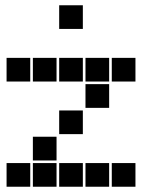

<svg xmlns="http://www.w3.org/2000/svg" viewBox="-20 -715 640 730"><path d="M206 -695Q205 -695 205 -695Q205 -695 205 -694V-606Q205 -605 205 -605Q205 -605 206 -605H294Q295 -605 295 -605Q295 -605 295 -606V-694Q295 -695 295 -695Q295 -695 294 -695ZM6 -495Q5 -495 5 -495Q5 -495 5 -494V-406Q5 -405 5 -405Q5 -405 6 -405H94Q95 -405 95 -405Q95 -405 95 -406V-494Q95 -495 95 -495Q95 -495 94 -495ZM106 -495Q105 -495 105 -495Q105 -495 105 -494V-406Q105 -405 105 -405Q105 -405 106 -405H194Q195 -405 195 -405Q195 -405 195 -406V-494Q195 -495 195 -495Q195 -495 194 -495ZM206 -495Q205 -495 205 -495Q205 -495 205 -494V-406Q205 -405 205 -405Q205 -405 206 -405H294Q295 -405 295 -405Q295 -405 295 -406V-494Q295 -495 295 -495Q295 -495 294 -495ZM306 -495Q305 -495 305 -495Q305 -495 305 -494V-406Q305 -405 305 -405Q305 -405 306 -405H394Q395 -405 395 -405Q395 -405 395 -406V-494Q395 -495 395 -495Q395 -495 394 -495ZM406 -495Q405 -495 405 -495Q405 -495 405 -494V-406Q405 -405 405 -405Q405 -405 406 -405H494Q495 -405 495 -405Q495 -405 495 -406V-494Q495 -495 495 -495Q495 -495 494 -495ZM306 -395Q305 -395 305 -395Q305 -395 305 -394V-306Q305 -305 305 -305Q305 -305 306 -305H394Q395 -305 395 -305Q395 -305 395 -306V-394Q395 -395 395 -395Q395 -395 394 -395ZM206 -295Q205 -295 205 -295Q205 -295 205 -294V-206Q205 -205 205 -205Q205 -205 206 -205H294Q295 -205 295 -205Q295 -205 295 -206V-294Q295 -295 295 -295Q295 -295 294 -295ZM106 -195Q105 -195 105 -195Q105 -195 105 -194V-106Q105 -105 105 -105Q105 -105 106 -105H194Q195 -105 195 -105Q195 -105 195 -106V-194Q195 -195 195 -195Q195 -195 194 -195ZM6 -95Q5 -95 5 -95Q5 -95 5 -94V-6Q5 -5 5 -5Q5 -5 6 -5H94Q95 -5 95 -5Q95 -5 95 -6V-94Q95 -95 95 -95Q95 -95 94 -95ZM106 -95Q105 -95 105 -95Q105 -95 105 -94V-6Q105 -5 105 -5Q105 -5 106 -5H194Q195 -5 195 -5Q195 -5 195 -6V-94Q195 -95 195 -95Q195 -95 194 -95ZM206 -95Q205 -95 205 -95Q205 -95 205 -94V-6Q205 -5 205 -5Q205 -5 206 -5H294Q295 -5 295 -5Q295 -5 295 -6V-94Q295 -95 295 -95Q295 -95 294 -95ZM306 -95Q305 -95 305 -95Q305 -95 305 -94V-6Q305 -5 305 -5Q305 -5 306 -5H394Q395 -5 395 -5Q395 -5 395 -6V-94Q395 -95 395 -95Q395 -95 394 -95ZM406 -95Q405 -95 405 -95Q405 -95 405 -94V-6Q405 -5 405 -5Q405 -5 406 -5H494Q495 -5 495 -5Q495 -5 495 -6V-94Q495 -95 495 -95Q495 -95 494 -95Z"/></svg>

Font: Doto Black
Style: Regular
Weight: 900
Version: Version 1.000